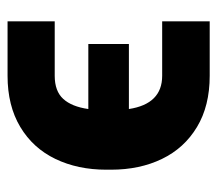

<svg xmlns="http://www.w3.org/2000/svg" viewBox="-54 -516 580 513"><g transform="rotate(-90 236.5 -260.0)"><path d="M435.5 -117.2V9.8H290Q209.5 9.8 153.1 -24.2Q96.7 -58.1 67.9 -117.7Q39.1 -177.2 39.1 -253.9V-266.6Q39.1 -342.8 67.9 -402.6Q96.7 -462.4 153.3 -496.3Q210 -530.3 290 -530.3H435.5V-404.3H290Q249 -404.3 228.3 -381.6Q207.5 -358.9 201.2 -314.5H375V-206.1H201.2Q214.8 -117.2 290 -117.2Z"/></g></svg>

Font: Pretendard JP ExtraBold
Style: Regular
Weight: 800
Designer: Base glyphs from Inter by Rasmus Andersson; Hangeul glyphs from Noto Sans CJK(Source Han Sans) by Jang Soo-young and Kan
Foundry: Kil Hyung-jin
Version: Version 1.309